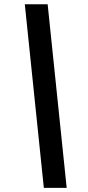

<svg xmlns="http://www.w3.org/2000/svg" viewBox="-20 -782 417 911"><path d="M188 109.4 97.7 -761.7H206.1L296.4 109.4Z"/></svg>

Font: Inter SemiBold
Style: Italic
Weight: 600
Italic angle: -9.3988°
Designer: Rasmus Andersson
Foundry: rsms
Version: Version 4.001;git-66647c0bb